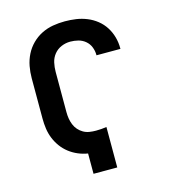

<svg xmlns="http://www.w3.org/2000/svg" viewBox="-110 -832 821 922"><g transform="rotate(-15 300.0 -371.5)"><path d="M241 0V-101Q216 -105 192.5 -115Q169 -125 149 -140.5Q129 -156 114 -176.5Q99 -197 89.5 -220.5Q80 -244 76.5 -269Q73 -294 73 -319V-520Q73 -550 78.5 -579.5Q84 -609 97.5 -636Q111 -663 132.5 -684.5Q154 -706 181 -719.5Q208 -733 237.5 -738Q267 -743 297 -743Q325 -743 352.5 -739Q380 -735 406 -724.5Q432 -714 454 -696.5Q476 -679 491 -655.5Q506 -632 513.5 -605Q521 -578 521 -550V-546H402V-548Q402 -568 394.5 -587Q387 -606 371.5 -619Q356 -632 336.5 -637Q317 -642 297 -642Q274 -642 252.5 -633Q231 -624 216.5 -606Q202 -588 197 -565.5Q192 -543 192 -520V-319Q192 -303 194.5 -287.5Q197 -272 203 -257Q209 -242 219.5 -230Q230 -218 244 -210Q258 -202 274 -199.5Q290 -197 306 -197Q319 -197 332.5 -198Q346 -199 359 -201V0Z"/></g></svg>

Font: R Plex Mono
Style: Bold
Weight: 700
Monospace: yes
Designer: Belleve Invis
Foundry: Belleve Invis
Version: Version 31.8.0